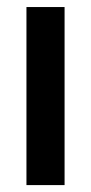

<svg xmlns="http://www.w3.org/2000/svg" viewBox="-20 -536 264 556"><path d="M56.6 0H167V-515.6H56.6Z"/></svg>

Font: Raveo Display Display Medium
Style: Regular
Weight: 500
Designer: Jakub Foglar, Rasmus Andersson (Inter)
Foundry: Jakubfoglar.com
Version: Version 1.100;Glyphs 3.2.3 (3260)